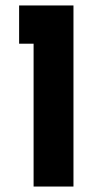

<svg xmlns="http://www.w3.org/2000/svg" viewBox="-20 -683 384 703"><path d="M249 -663V0H103V-523H50V-663Z"/></svg>

Font: Josefin Sans
Style: Bold
Weight: 700
Designer: Santiago Orozco
Foundry: Typemade
Version: Version 2.000